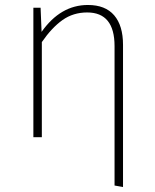

<svg xmlns="http://www.w3.org/2000/svg" viewBox="-20 -551 622 771"><path d="M333 -531Q403 -531 438.5 -489.5Q474 -448 474 -371V200L440 194V-366Q440 -501 330 -501Q274 -501 231 -470.5Q188 -440 148 -382V0H114V-520H143L147 -423Q223 -531 333 -531Z"/></svg>

Font: Fira Sans UltraLight
Style: Regular
Weight: 200
Designer: Carrois Corporate & Edenspiekermann AG
Foundry: Carrois Corporate GbR & Edenspiekermann AG
Version: Version 4.106;PS 004.106;hotconv 1.0.70;makeotf.lib2.5.58329